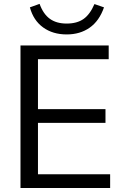

<svg xmlns="http://www.w3.org/2000/svg" viewBox="-20 -948 611 968"><path d="M528 -718.8V-649.4H171.4V-397.9H511.8V-328.6H171.4V-69.3H535.3V0H83.3V-718.8ZM130.7 -910.9 179.6 -928.5Q198 -877.3 231.2 -853.3Q264.4 -829.2 316 -829.2Q368.3 -829.2 401.1 -852.3Q433.8 -875.4 456.2 -927.5L504.3 -910.9Q480.6 -842.5 432.1 -808.5Q383.7 -774.4 316.3 -774.4Q246.1 -774.4 197.3 -809.8Q148.4 -845.1 130.7 -910.9Z"/></svg>

Font: Min Sans VF VF
Style: Regular
Weight: 400
Designer: Jinseong-Kim, NotoSansCJK, Nunito
Foundry: Jinseong-Kim
Version: Version 1.420;Glyphs 3.1.2 (3151)